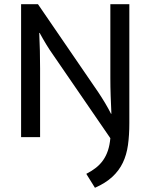

<svg xmlns="http://www.w3.org/2000/svg" viewBox="-20 -650 712 910"><path d="M80 -630H160L447 -211Q463 -187 478.5 -161Q494 -135 506 -111H508Q506 -153 504.5 -196Q503 -239 503 -281V-630H593V-66Q593 -9 586.5 37.5Q580 84 562 121.5Q544 159 512 188.5Q480 218 430 240L389 174Q416 160 435.5 144.5Q455 129 469 109Q483 89 491.5 63.5Q500 38 503 5L229 -394Q214 -415 198 -441.5Q182 -468 168 -494H166Q168 -452 169 -410Q170 -368 170 -326V0H80Z"/></svg>

Font: Mukta Mahee
Style: Regular
Weight: 400
Designer: Shuchita Grover, Noopur Datye, Girish Dalvi, Yashodeep Gholap
Foundry: Ek Type
Version: Version 2.538;PS 1.000;hotconv 16.6.51;makeotf.lib2.5.65220;